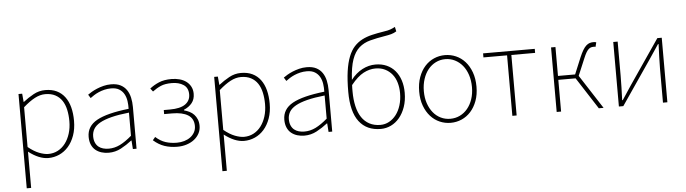

<svg xmlns="http://www.w3.org/2000/svg" viewBox="-57 -1062 5577 1562"><g transform="rotate(-5 2731.5 -280.5)"><path d="M135 -527H105V243H141V-53Q227 13 302 13Q349 13 391.5 -6Q434 -25 466 -61.5Q498 -98 517 -151Q536 -204 536 -271Q536 -332 523 -381.5Q510 -431 483.5 -466.5Q457 -502 417.5 -521Q378 -540 324 -540Q273 -540 227.5 -515Q182 -490 143 -459H141ZM141 -91V-416Q192 -461 235.5 -484Q279 -507 321 -507Q369 -507 403 -489Q437 -471 458 -439.5Q479 -408 488.5 -364.5Q498 -321 498 -271Q498 -216 483.5 -170Q469 -124 443.5 -90.5Q418 -57 382.5 -38.5Q347 -20 305 -20Q273 -20 231 -36Q189 -52 141 -91Z M795 13Q849 13 896 -12Q943 -37 985 -70H988L993 0H1023V-341Q1023 -381 1015 -417Q1007 -453 988.5 -480.5Q970 -508 939 -524Q908 -540 861 -540Q829 -540 799.5 -532.5Q770 -525 745 -514.5Q720 -504 700.5 -492.5Q681 -481 669 -472L687 -443Q700 -453 718 -464.5Q736 -476 758 -485.5Q780 -495 805.5 -501Q831 -507 859 -507Q900 -507 925.5 -491Q951 -475 965 -449.5Q979 -424 983.5 -392.5Q988 -361 987 -329Q809 -309 726 -263Q643 -217 643 -130Q643 -93 655 -65.5Q667 -38 688 -21Q709 -4 736.5 4.5Q764 13 795 13ZM798 -20Q774 -20 752.5 -26Q731 -32 715 -45Q699 -58 689.5 -79.5Q680 -101 680 -131Q680 -164 696 -191Q712 -218 748 -238.5Q784 -259 843 -274Q902 -289 987 -298V-109Q935 -64 890.5 -42Q846 -20 798 -20Z M1356 13Q1397 13 1432.5 1.5Q1468 -10 1494 -30.5Q1520 -51 1535 -79Q1550 -107 1550 -141Q1550 -171 1540.5 -194Q1531 -217 1515.5 -233.5Q1500 -250 1479 -260.5Q1458 -271 1435 -277V-282Q1477 -300 1501 -330Q1525 -360 1525 -405Q1525 -438 1511.5 -463.5Q1498 -489 1475 -506Q1452 -523 1421 -531.5Q1390 -540 1355 -540Q1294 -540 1252 -522Q1210 -504 1177 -478L1197 -452Q1230 -477 1265 -492Q1300 -507 1355 -507Q1412 -507 1450 -482Q1488 -457 1488 -403Q1488 -352 1447 -323Q1406 -294 1321 -294H1271V-261H1336Q1421 -261 1466.5 -232Q1512 -203 1512 -143Q1512 -115 1499.5 -92Q1487 -69 1465.5 -53Q1444 -37 1415.5 -28.5Q1387 -20 1355 -20Q1304 -20 1262.5 -33.5Q1221 -47 1182 -82L1161 -57Q1204 -19 1251.5 -3Q1299 13 1356 13Z M1733 -527H1703V243H1739V-53Q1825 13 1900 13Q1947 13 1989.5 -6Q2032 -25 2064 -61.5Q2096 -98 2115 -151Q2134 -204 2134 -271Q2134 -332 2121 -381.5Q2108 -431 2081.5 -466.5Q2055 -502 2015.5 -521Q1976 -540 1922 -540Q1871 -540 1825.5 -515Q1780 -490 1741 -459H1739ZM1739 -91V-416Q1790 -461 1833.5 -484Q1877 -507 1919 -507Q1967 -507 2001 -489Q2035 -471 2056 -439.5Q2077 -408 2086.5 -364.5Q2096 -321 2096 -271Q2096 -216 2081.5 -170Q2067 -124 2041.5 -90.5Q2016 -57 1980.5 -38.5Q1945 -20 1903 -20Q1871 -20 1829 -36Q1787 -52 1739 -91Z M2393 13Q2447 13 2494 -12Q2541 -37 2583 -70H2586L2591 0H2621V-341Q2621 -381 2613 -417Q2605 -453 2586.5 -480.5Q2568 -508 2537 -524Q2506 -540 2459 -540Q2427 -540 2397.5 -532.5Q2368 -525 2343 -514.5Q2318 -504 2298.5 -492.5Q2279 -481 2267 -472L2285 -443Q2298 -453 2316 -464.5Q2334 -476 2356 -485.5Q2378 -495 2403.5 -501Q2429 -507 2457 -507Q2498 -507 2523.5 -491Q2549 -475 2563 -449.5Q2577 -424 2581.5 -392.5Q2586 -361 2585 -329Q2407 -309 2324 -263Q2241 -217 2241 -130Q2241 -93 2253 -65.5Q2265 -38 2286 -21Q2307 -4 2334.5 4.5Q2362 13 2393 13ZM2396 -20Q2372 -20 2350.5 -26Q2329 -32 2313 -45Q2297 -58 2287.5 -79.5Q2278 -101 2278 -131Q2278 -164 2294 -191Q2310 -218 2346 -238.5Q2382 -259 2441 -274Q2500 -289 2585 -298V-109Q2533 -64 2488.5 -42Q2444 -20 2396 -20Z M3211 -767 3203 -804Q3191 -798 3182.5 -794Q3174 -790 3164 -786.5Q3154 -783 3141 -780Q3128 -777 3107 -774Q3056 -766 3011.5 -755.5Q2967 -745 2930.5 -726Q2894 -707 2866 -676.5Q2838 -646 2818.5 -597Q2799 -548 2789 -478Q2779 -408 2779 -311Q2779 -148 2840.5 -67.5Q2902 13 3017 13Q3061 13 3100.5 -6Q3140 -25 3170 -61Q3200 -97 3218 -148.5Q3236 -200 3236 -264Q3236 -320 3221 -365.5Q3206 -411 3178 -444Q3150 -477 3109.5 -495Q3069 -513 3018 -513Q2963 -513 2911 -486Q2859 -459 2817 -405Q2823 -510 2844.5 -571Q2866 -632 2903.5 -665Q2941 -698 2994 -712Q3047 -726 3115 -737Q3146 -742 3168 -748Q3190 -754 3211 -767ZM3017 -20Q2966 -20 2927.5 -40.5Q2889 -61 2864 -98.5Q2839 -136 2826.5 -190Q2814 -244 2814 -310V-337Q2814 -350 2815 -363Q2869 -430 2918 -455.5Q2967 -481 3015 -481Q3060 -481 3094 -464Q3128 -447 3151.5 -418Q3175 -389 3186.5 -349Q3198 -309 3198 -264Q3198 -210 3184 -165Q3170 -120 3145.5 -88Q3121 -56 3088 -38Q3055 -20 3017 -20Z M3588 13Q3635 13 3677.5 -5.5Q3720 -24 3752 -59.5Q3784 -95 3803 -146Q3822 -197 3822 -262Q3822 -328 3803 -380Q3784 -432 3752 -467.5Q3720 -503 3677.5 -521.5Q3635 -540 3588 -540Q3541 -540 3498.5 -521.5Q3456 -503 3424 -467.5Q3392 -432 3373 -380Q3354 -328 3354 -262Q3354 -197 3373 -146Q3392 -95 3424 -59.5Q3456 -24 3498.5 -5.5Q3541 13 3588 13ZM3588 -20Q3546 -20 3510 -37.5Q3474 -55 3448 -87Q3422 -119 3407 -163.5Q3392 -208 3392 -262Q3392 -316 3407 -361.5Q3422 -407 3448 -439Q3474 -471 3510 -489Q3546 -507 3588 -507Q3630 -507 3666 -489Q3702 -471 3728.5 -439Q3755 -407 3770 -361.5Q3785 -316 3785 -262Q3785 -208 3770 -163.5Q3755 -119 3728.5 -87Q3702 -55 3666 -37.5Q3630 -20 3588 -20Z M3899 -494H4092V0H4127V-494H4321V-527H3899Z M4798 0H4837L4658 -277L4716 -415Q4728 -444 4738 -461Q4748 -478 4758 -487Q4768 -496 4777.5 -499Q4787 -502 4799 -502Q4805 -502 4807.5 -502Q4810 -502 4815 -500L4824 -536Q4817 -540 4801 -540Q4785 -540 4770.5 -535.5Q4756 -531 4742 -518.5Q4728 -506 4714.5 -483.5Q4701 -461 4686 -426L4630 -291H4490V-527H4454V0H4490V-259H4631Z M4998 -527H4962V0H4998L5246 -363L5323 -478H5328Q5326 -424 5324 -373Q5322 -322 5322 -277V0H5358V-527H5322L5074 -164Q5057 -139 5036 -106.5Q5015 -74 4998 -49H4993Q4995 -103 4996.5 -153.5Q4998 -204 4998 -249Z"/></g></svg>

Font: Spoqa Han Sans Neo Thin
Style: Regular
Weight: 100
Designer: [Spoqa Han Sans Neo] Dong-huui Kim  Younghwa Kang  Yujin Lee  [Noto Sans] Ryoko NISHIZUKA  (kana & ideographs); Paul D. 
Foundry: Spoqa (http://www.spoqa-han-sans.com)
Version: Version 1.100;hotconv 1.0.109;makeotfexe 2.5.65596